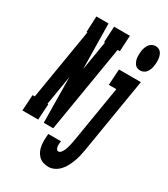

<svg xmlns="http://www.w3.org/2000/svg" viewBox="-285 -865 1042 1192"><g transform="rotate(30 236.5 -268.5)"><path d="M-50 0 -43 -114H-27L57 -621H51L56 -735H143L148 -410L183 -621H177L183 -735H296L290 -621H274L171 0H103L99 -325L64 -114H70L63 0ZM458 -580Q446 -580 435 -585Q424 -590 418 -599.5Q412 -609 408 -620Q404 -631 403 -643Q402 -655 402.5 -667.5Q403 -680 405 -692Q407 -704 411.5 -716Q416 -728 424 -738.5Q432 -749 444 -754.5Q456 -760 468 -760Q480 -760 490.5 -755Q501 -750 507.5 -740.5Q514 -731 517.5 -720Q521 -709 522 -697Q523 -685 522.5 -672.5Q522 -660 520 -648Q518 -636 513.5 -624Q509 -612 501.5 -601.5Q494 -591 482 -585.5Q470 -580 458 -580ZM264 223Q243 223 224.5 216.5Q206 210 192.5 196Q179 182 171.5 164.5Q164 147 161.5 127Q159 107 159.5 87Q160 67 162 46H253Q252 55 251 64.5Q250 74 251 83Q252 92 256.5 100.5Q261 109 270 109Q280 109 287 100.5Q294 92 299 82.5Q304 73 307 63.5Q310 54 312.5 44.5Q315 35 317 25.5Q319 16 321 6L389 -406H335L342 -520H499L409 25Q405 46 400 67Q395 88 387 108.5Q379 129 368.5 149Q358 169 342 186Q326 203 305.5 213Q285 223 264 223Z"/></g></svg>

Font: Iosevka Curly Slab Heavy
Style: Italic
Weight: 900
Italic angle: -9°
Monospace: yes
Designer: Belleve Invis
Foundry: Belleve Invis
Version: Version 22.1.2; ttfautohint (v1.8.4)